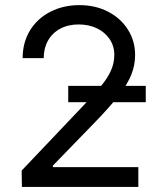

<svg xmlns="http://www.w3.org/2000/svg" viewBox="-20 -737 627 757"><path d="M65.4 -64.5 66.4 0H525.4V-78.1H188.5V-84L350.6 -251C393.6 -295.2 426.4 -332.2 449.2 -361.8C472 -391.4 488.3 -418.6 498 -443.4C507.8 -468.1 512.7 -493.8 512.7 -520.5C512.7 -557 503.3 -590.2 484.4 -620.1C465.5 -650.1 439.5 -673.7 406.2 -690.9C373 -708.2 335.3 -716.8 293 -716.8C250.7 -716.8 212.4 -708 178.2 -690.4C144 -672.9 117.4 -648.3 98.1 -616.7C78.9 -585.1 69.3 -548.8 69.3 -507.8H152.3C152.3 -533.9 158 -557 169.4 -577.1C180.8 -597.3 196.9 -613 217.8 -624C238.6 -635.1 262.7 -640.6 290 -640.6C316.7 -640.6 340.7 -635.6 361.8 -625.5C383 -615.4 399.7 -601.2 412.1 -583C424.5 -564.8 430.7 -543.9 430.7 -520.5C430.7 -499.7 426.4 -479.5 418 -460C409.5 -440.4 396.8 -420.4 379.9 -399.9C363 -379.4 338.5 -352.2 306.6 -318.4ZM249 -398.4V-334H554.7V-398.4Z"/></svg>

Font: Pretendard Variable
Style: Regular
Weight: 400
Designer: Base glyphs from Inter by Rasmus Andersson; Hangeul glyphs from Noto Sans CJK(Source Han Sans) by Jang Soo-young and Kan
Foundry: Kil Hyung-jin
Version: Version 1.309;Glyphs 3.2 (3225)